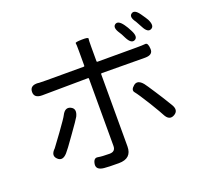

<svg xmlns="http://www.w3.org/2000/svg" viewBox="-142 -983 1283 1197"><g transform="rotate(-20 500.0 -384.5)"><path d="M450 43Q378 43 353 40Q301 35 306 -3Q312 -42 339 -37Q366 -32 416 -32Q455 -32 455 -70V-516Q455 -521 450 -521L145 -518Q92 -518 93 -560Q94 -602 147 -599L152 -598Q177 -597 202 -597H450Q455 -597 455 -602V-700Q455 -745 453 -752Q451 -759 496 -760Q540 -761 538 -752Q536 -743 536 -699V-602Q536 -597 541 -597H800Q840 -597 858.5 -599Q877 -601 879 -560Q882 -519 829 -519L541 -521Q536 -521 536 -516V-37Q536 43 450 43ZM161 -127Q126 -88 97 -117Q68 -145 106 -181Q110 -185 166 -262.5Q222 -340 229 -355Q252 -401 287 -384Q322 -367 299 -320Q292 -306 231 -221Q176 -143 161 -127ZM875 -120Q838 -99 814 -146Q807 -161 761 -237Q710 -319 693.5 -338.5Q677 -358 706 -382Q735 -406 768 -366Q777 -355 816 -295Q831 -273 845 -250L885 -185Q912 -141 875 -120ZM805 -644Q779 -631 755 -678Q739 -711 732 -720Q703 -763 725 -779Q748 -795 778 -753Q792 -734 807 -704Q831 -657 805 -644ZM925 -674Q899 -660 875 -707Q855 -745 852 -749Q821 -791 844 -807Q867 -824 897 -781Q921 -747 928 -734Q951 -687 925 -674Z"/></g></svg>

Font: Resource Han Rounded CN
Style: Regular
Weight: 400
Designer: Cyano Hao (round all glyphs); Ryoko NISHIZUKA  (kana, bopomofo & ideographs); Paul D. Hunt (Latin, Greek & Cyrillic); Sa
Foundry: Cyano Hao
Version: 0.990